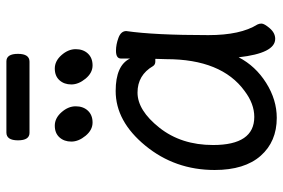

<svg xmlns="http://www.w3.org/2000/svg" viewBox="-166 -716 906 615"><g transform="rotate(-90 287.5 -409.0)"><path d="M220 -48Q262 -48 303 -79Q405 -153 405 -330L406 -365H397Q388 -365 383 -372Q354 -422 298 -422Q241 -422 185.5 -352Q130 -282 130 -180Q130 -48 220 -48ZM217 24Q141 24 95.5 -27.5Q50 -79 50 -175Q50 -302 128 -397Q206 -492 303 -492Q385 -492 407 -446V-475Q407 -491 432 -491Q452 -491 473.5 -483Q495 -475 495 -458Q482 -368 482 -195Q482 -92 516 -38Q519 -32 519 -25Q519 -16 504 1.5Q489 19 470 19Q424 19 411 -98Q383 -44 329 -10Q275 24 217 24ZM397 -768H169Q145 -768 145 -805Q145 -842 170 -842H398Q422 -842 422 -805Q422 -768 397 -768ZM423 -581Q409 -566 385 -566Q361 -566 342.5 -588.5Q324 -611 324 -634Q324 -657 337.5 -672Q351 -687 375 -687Q399 -687 418 -665.5Q437 -644 437 -620Q437 -596 423 -581ZM240 -581Q226 -566 202 -566Q178 -566 159.5 -588.5Q141 -611 141 -634Q141 -657 154.5 -672Q168 -687 192 -687Q216 -687 235 -665.5Q254 -644 254 -620Q254 -596 240 -581Z"/></g></svg>

Font: ToneOZ-Pinyin-WenKai-Medium
Style: Medium
Weight: 700
Designer: Fontworks Inc.
Foundry: ToneOZ
Version: Version 0.240331